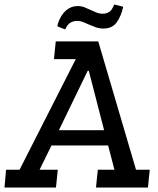

<svg xmlns="http://www.w3.org/2000/svg" viewBox="-41 -834 702 854"><path d="M-14 -79H46L296 -571H199L207 -650H396L564 -79H625L617 0H386L394 -79H468L440 -187H188L135 -79H216L208 0H-21ZM349 -519 221 -255H422L354 -519ZM214 -717Q216 -730 223 -746Q230 -762 241 -775.5Q252 -789 268 -798Q284 -807 305 -807Q321 -807 335 -801.5Q349 -796 361.5 -790Q374 -784 387.5 -778.5Q401 -773 417 -773Q431 -773 444 -780.5Q457 -788 467 -814L507 -804Q498 -762 478 -734.5Q458 -707 419 -707Q401 -707 385.5 -712.5Q370 -718 356.5 -724Q343 -730 329.5 -735.5Q316 -741 301 -741Q287 -741 273 -733.5Q259 -726 249 -703Z"/></svg>

Font: Zilla Slab Medium
Style: Regular
Weight: 500
Designer: Typotheque.com
Foundry: Typotheque type foundry
Version: Version 1.1; 2017